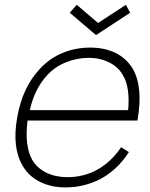

<svg xmlns="http://www.w3.org/2000/svg" viewBox="-20 -780 637 815"><path d="M387.5 -631 276 -726 306 -759.5 396 -682.5 514.5 -759.5 532.5 -726ZM494 -155 527 -134.5Q478.5 -58 403 -18.5Q335 15.5 257.5 15.5Q197.5 15.5 150.2 -7.8Q103 -31 77 -75Q30 -153 53 -281Q75 -409.5 150 -488.5Q192.5 -534 247.2 -556Q302 -578 362.5 -578Q423 -578 469 -556Q515 -534 543.5 -488.5Q588.5 -410 563.5 -268.5H97Q83.5 -162.5 116.5 -102Q137.5 -66 176.8 -47Q216 -28 265.5 -28Q335.5 -28 392.5 -59.5Q452 -92.5 494 -155ZM106.5 -312.5H524Q532.5 -410 502 -460.5Q492 -478.5 477 -492.2Q462 -506 443.2 -515.2Q424.5 -524.5 402.5 -529.5Q380.5 -534.5 357.5 -534.5Q307.5 -534.5 260.5 -515.8Q213.5 -497 180 -460.5Q126.5 -402.5 106.5 -312.5Z"/></svg>

Font: Russisch Sans ExtraLight
Style: Italic
Weight: 200
Width: 4
Italic angle: -10°
Designer: Michael Sharanda (font) & Cristiano Sobral (main changes)
Foundry: Michael Sharanda
Version: Version 2.00;September 8, 2020;FontCreator 13.0.0.2681 64-bi